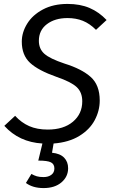

<svg xmlns="http://www.w3.org/2000/svg" viewBox="-20 -720 578 978"><path d="M488 -208Q488 -156 462.5 -108Q437 -60 384 -27.5Q331 5 253 11L245 58Q286 62 306.5 83Q327 104 327 137Q327 180 293 209Q259 238 202 238Q147 238 112 212L140 166Q154 174 167.5 178Q181 182 202 182Q226 182 241.5 170.5Q257 159 257 138Q257 116 239.5 107Q222 98 175 98L196 11Q77 4 2 -79L57 -130Q89 -95 129 -77.5Q169 -60 223 -60Q304 -60 351.5 -100Q399 -140 399 -204Q399 -250 370.5 -276.5Q342 -303 269 -328Q175 -361 133 -400Q91 -439 91 -508Q91 -555 118.5 -599.5Q146 -644 199 -672Q252 -700 324 -700Q388 -700 436 -679.5Q484 -659 523 -618L469 -568Q437 -600 402 -614Q367 -628 324 -628Q260 -628 219 -597Q178 -566 178 -512Q178 -471 206 -446Q234 -421 309 -396Q396 -369 442 -328Q488 -287 488 -208Z"/></svg>

Font: FiraGO Book
Style: Italic
Weight: 350
Italic angle: -8°
Designer: bBox Type GmbH
Foundry: bBox Type GmbH
Version: Version 1.001